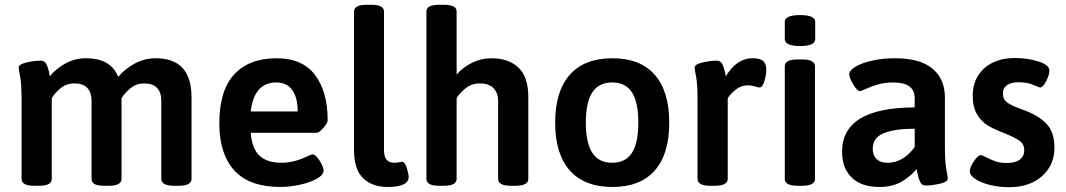

<svg xmlns="http://www.w3.org/2000/svg" viewBox="-20 -773 4447 801"><path d="M779 -368V-27Q779 2 726 2H706Q653 2 653 -27V-351Q653 -425 581 -425Q549 -425 525 -405.5Q501 -386 487 -363V-27Q487 2 434 2H415Q387 2 374.5 -5Q362 -12 362 -27V-351Q362 -425 290 -425Q256 -425 231 -403.5Q206 -382 196 -363V-27Q196 2 143 2H123Q70 2 70 -27V-355Q70 -422 64 -453Q58 -484 58 -491Q58 -505 91 -512.5Q124 -520 150 -520Q166 -520 173 -506Q180 -492 183.5 -476.5Q187 -461 188 -455Q214 -487 253.5 -508.5Q293 -530 338 -530Q443 -530 473 -452Q500 -485 541.5 -507.5Q583 -530 629 -530Q779 -530 779 -368Z M895 -258Q895 -396 957.5 -463Q1020 -530 1134 -530Q1242 -530 1294.5 -460Q1347 -390 1347 -271Q1347 -260 1329 -239.5Q1311 -219 1302 -219H1026Q1031 -153 1062.5 -123.5Q1094 -94 1154 -94Q1208 -94 1264 -122Q1280 -129 1284 -129Q1297 -129 1313.5 -102.5Q1330 -76 1330 -62Q1330 -43 1301 -27Q1272 -11 1229.5 -2Q1187 7 1150 7Q1021 7 958 -61.5Q895 -130 895 -258ZM1222 -308Q1222 -365 1199.5 -397Q1177 -429 1133 -429Q1040 -429 1026 -308Z M1457 -146V-725Q1457 -753 1510 -753H1529Q1582 -753 1582 -725V-148Q1582 -119 1593 -106.5Q1604 -94 1625 -94Q1635 -94 1644 -96Q1653 -98 1657 -98Q1669 -98 1677 -72.5Q1685 -47 1685 -35Q1685 7 1597 7Q1533 7 1495 -29.5Q1457 -66 1457 -146Z M1759 -27V-725Q1759 -753 1812 -753H1832Q1885 -753 1885 -725V-462Q1911 -492 1949 -511Q1987 -530 2030 -530Q2101 -530 2142.5 -491.5Q2184 -453 2184 -368V-27Q2184 2 2131 2H2111Q2058 2 2058 -27V-351Q2058 -386 2038.5 -405.5Q2019 -425 1981 -425Q1947 -425 1921 -403.5Q1895 -382 1885 -363V-27Q1885 2 1832 2H1812Q1759 2 1759 -27Z M2296 -261Q2296 -392 2357 -461Q2418 -530 2535 -530Q2651 -530 2711.5 -461Q2772 -392 2772 -261Q2772 -130 2711.5 -61.5Q2651 7 2535 7Q2418 7 2357 -62Q2296 -131 2296 -261ZM2643 -262Q2643 -346 2616.5 -387.5Q2590 -429 2534 -429Q2478 -429 2451 -387.5Q2424 -346 2424 -262Q2424 -177 2451 -135.5Q2478 -94 2534 -94Q2590 -94 2616.5 -135.5Q2643 -177 2643 -262Z M2890 -27V-355Q2890 -422 2884 -453Q2878 -484 2878 -491Q2878 -505 2911 -512.5Q2944 -520 2970 -520Q2986 -520 2993 -506Q3000 -492 3003.5 -476.5Q3007 -461 3008 -455Q3054 -530 3119 -530Q3152 -530 3164.5 -518Q3177 -506 3177 -482Q3177 -462 3169 -435Q3161 -408 3149 -408Q3144 -408 3129.5 -412.5Q3115 -417 3100 -417Q3071 -417 3048 -398Q3025 -379 3016 -363V-27Q3016 2 2962 2H2943Q2890 2 2890 -27Z M3254 -27V-496Q3254 -525 3307 -525H3327Q3380 -525 3380 -496V-27Q3380 2 3327 2H3307Q3254 2 3254 -27ZM3254 -610V-682Q3254 -710 3318 -710Q3381 -710 3381 -682V-610Q3381 -581 3318 -581Q3254 -581 3254 -610Z M3493 -140Q3493 -324 3796 -325V-363Q3796 -429 3707 -429Q3670 -429 3642 -420.5Q3614 -412 3593 -402.5Q3572 -393 3569 -393Q3556 -393 3539.5 -421Q3523 -449 3523 -463Q3523 -479 3548.5 -494.5Q3574 -510 3618 -520Q3662 -530 3713 -530Q3819 -530 3870.5 -486.5Q3922 -443 3922 -367V-166Q3922 -98 3928 -66.5Q3934 -35 3934 -28Q3934 -14 3901 -6.5Q3868 1 3842 1Q3826 1 3819 -13.5Q3812 -28 3808.5 -45Q3805 -62 3804 -68Q3783 -41 3744.5 -17Q3706 7 3649 7Q3573 7 3533 -32.5Q3493 -72 3493 -140ZM3796 -160V-236Q3714 -236 3667.5 -217.5Q3621 -199 3621 -152Q3621 -125 3637 -109.5Q3653 -94 3683 -94Q3718 -94 3747 -112.5Q3776 -131 3796 -160Z M4026 -58Q4026 -75 4043 -100.5Q4060 -126 4073 -126Q4077 -126 4095 -116.5Q4113 -107 4133 -100Q4153 -93 4179 -93Q4216 -93 4234.5 -107Q4253 -121 4253 -147Q4253 -172 4233 -186Q4213 -200 4166 -219Q4129 -233 4102 -249Q4075 -265 4056.5 -295.5Q4038 -326 4038 -373Q4038 -445 4086 -488Q4134 -531 4214 -531Q4267 -531 4312.5 -516.5Q4358 -502 4358 -478Q4358 -461 4344.5 -434.5Q4331 -408 4319 -408Q4316 -408 4290.5 -419Q4265 -430 4229 -430Q4199 -430 4181.5 -418Q4164 -406 4164 -383Q4164 -359 4182 -345.5Q4200 -332 4245 -316Q4306 -295 4342.5 -260Q4379 -225 4379 -157Q4379 -84 4327 -38Q4275 8 4189 8Q4149 8 4111.5 -1Q4074 -10 4050 -25.5Q4026 -41 4026 -58Z"/></svg>

Font: Asap-SemiBold
Style: Regular
Weight: 600
Designer: Pablo Cosgaya
Foundry: Omnibus-Type
Version: Version 2.000; ttfautohint (v1.8)